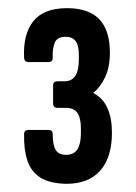

<svg xmlns="http://www.w3.org/2000/svg" viewBox="-20 -795 333 470"><path d="M142 -345Q101 -346 78.5 -360.5Q56 -375 47 -402Q38 -429 39 -467Q39 -477 50 -477H98Q109 -477 109 -467Q109 -441 116 -428.5Q123 -416 142 -416Q161 -416 169.5 -429.5Q178 -443 178 -468V-481Q178 -506 169.5 -518.5Q161 -531 141 -531H121Q110 -531 110 -542V-586Q110 -596 121 -596H137Q156 -596 164.5 -609.5Q173 -623 173 -650V-662Q173 -684 165 -694.5Q157 -705 141 -705Q120 -705 114 -690.5Q108 -676 109 -653Q109 -643 98 -643H50Q40 -643 39 -653Q36 -711 61.5 -743Q87 -775 144 -775Q197 -775 223 -748Q249 -721 249 -666Q249 -631 237.5 -606.5Q226 -582 209 -568V-567Q232 -555 243 -530.5Q254 -506 254 -470Q254 -410 225.5 -377.5Q197 -345 142 -345Z"/></svg>

Font: Sofia Sans Extra Condensed SemiBold
Style: Regular
Weight: 600
Designer: Botio Nikoltchev, Ani Petrova
Foundry: lettersoup
Version: Version 4.101